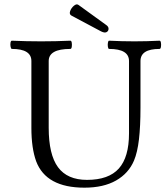

<svg xmlns="http://www.w3.org/2000/svg" viewBox="-20 -854 771 887"><path d="M370 13Q193 13 147 -109Q125 -170 125 -263V-572Q125 -628 35 -628Q31 -628 29 -637.5Q27 -647 28.5 -656.5Q30 -666 35 -666Q103 -663 170 -663Q238 -663 305 -666Q310 -666 311.5 -656.5Q313 -647 311.5 -637.5Q310 -628 305 -628Q205 -628 205 -572V-264Q205 -140 248 -81.5Q291 -23 382 -23Q482 -23 529 -75.5Q576 -128 576 -238V-572Q576 -628 484 -628Q480 -628 478.5 -637.5Q477 -647 478.5 -656.5Q480 -666 484 -666Q543 -663 601 -663Q659 -663 717 -666Q722 -666 723.5 -656.5Q725 -647 723.5 -637.5Q722 -628 717 -628Q629 -628 629 -572V-356Q629 -271 622 -210.5Q615 -150 599 -112Q574 -53 516 -20Q458 13 370 13ZM447 -709 310 -782Q299 -788 304 -802.5Q309 -817 321.5 -827.5Q334 -838 343 -831L470 -739Q482 -731 481.5 -720.5Q481 -710 472 -705.5Q463 -701 447 -709Z"/></svg>

Font: Junicode
Style: Regular
Weight: 400
Designer: Peter S. Baker
Version: Version 2.100; ttfautohint (v1.8.4)